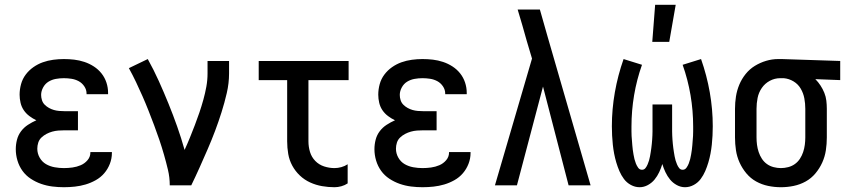

<svg xmlns="http://www.w3.org/2000/svg" viewBox="-20 -775 3540 803"><path d="M247 8Q223 8 199 5Q175 2 152 -6Q129 -14 108.5 -27.5Q88 -41 74 -60.5Q60 -80 53 -103.5Q46 -127 46 -151Q46 -171 51 -190.5Q56 -210 68 -226Q80 -242 97 -253Q114 -264 132 -272Q117 -279 103 -289.5Q89 -300 79.5 -314Q70 -328 66 -345Q62 -362 62 -379Q62 -401 68 -423Q74 -445 87.5 -463Q101 -481 119.5 -494Q138 -507 159 -514.5Q180 -522 202.5 -525Q225 -528 247 -528Q269 -528 290.5 -525.5Q312 -523 333 -516Q354 -509 372.5 -497Q391 -485 404.5 -468Q418 -451 425 -430Q432 -409 432 -387V-381H342V-384Q342 -400 332.5 -414Q323 -428 309 -435.5Q295 -443 279 -445.5Q263 -448 247 -448Q230 -448 213.5 -445Q197 -442 183 -433.5Q169 -425 160.5 -409.5Q152 -394 152 -378Q152 -367 155.5 -356Q159 -345 167 -337Q175 -329 185 -323.5Q195 -318 205.5 -315Q216 -312 227.5 -311Q239 -310 250 -310H306V-230H250Q237 -230 224 -229Q211 -228 198.5 -224.5Q186 -221 174.5 -215Q163 -209 153.5 -200Q144 -191 140 -178.5Q136 -166 136 -153Q136 -133 146 -115.5Q156 -98 172.5 -88.5Q189 -79 208.5 -75.5Q228 -72 247 -72Q265 -72 283 -74.5Q301 -77 317.5 -84Q334 -91 346 -105Q358 -119 358 -137V-139H448V-135Q448 -112 439.5 -90Q431 -68 416 -50.5Q401 -33 380.5 -21.5Q360 -10 338 -3.5Q316 3 293 5.5Q270 8 247 8Z M690 0Q690 -33 682.5 -64.5Q675 -96 666 -127.5Q657 -159 646.5 -190Q636 -221 624.5 -251.5Q613 -282 601 -312.5Q589 -343 576 -372.5Q563 -402 549 -431.5Q535 -461 519 -490L598 -528Q623 -483 644 -436.5Q665 -390 684.5 -342Q704 -294 721 -246Q738 -198 752 -148Q764 -174 774.5 -200Q785 -226 795 -252Q805 -278 814 -304.5Q823 -331 830.5 -358Q838 -385 843 -412.5Q848 -440 848 -468V-520H938V-468Q938 -427 928.5 -386Q919 -345 906.5 -305.5Q894 -266 879.5 -227.5Q865 -189 848.5 -151Q832 -113 815 -75Q798 -37 780 0Z M1379 8Q1353 8 1327 3.5Q1301 -1 1277 -12Q1253 -23 1234 -41Q1215 -59 1202.5 -82Q1190 -105 1185.5 -131Q1181 -157 1181 -184V-440H1062V-520H1438V-440H1270V-184Q1270 -161 1276.5 -139.5Q1283 -118 1298.5 -102Q1314 -86 1335.5 -79Q1357 -72 1379 -72Q1393 -72 1407.5 -76Q1422 -80 1434 -88V-8Q1422 0 1407.5 4Q1393 8 1379 8Z M1747 8Q1723 8 1699 5Q1675 2 1652 -6Q1629 -14 1608.5 -27.5Q1588 -41 1574 -60.5Q1560 -80 1553 -103.5Q1546 -127 1546 -151Q1546 -171 1551 -190.5Q1556 -210 1568 -226Q1580 -242 1597 -253Q1614 -264 1632 -272Q1617 -279 1603 -289.5Q1589 -300 1579.5 -314Q1570 -328 1566 -345Q1562 -362 1562 -379Q1562 -401 1568 -423Q1574 -445 1587.5 -463Q1601 -481 1619.5 -494Q1638 -507 1659 -514.5Q1680 -522 1702.5 -525Q1725 -528 1747 -528Q1769 -528 1790.5 -525.5Q1812 -523 1833 -516Q1854 -509 1872.5 -497Q1891 -485 1904.5 -468Q1918 -451 1925 -430Q1932 -409 1932 -387V-381H1842V-384Q1842 -400 1832.5 -414Q1823 -428 1809 -435.5Q1795 -443 1779 -445.5Q1763 -448 1747 -448Q1730 -448 1713.5 -445Q1697 -442 1683 -433.5Q1669 -425 1660.5 -409.5Q1652 -394 1652 -378Q1652 -367 1655.5 -356Q1659 -345 1667 -337Q1675 -329 1685 -323.5Q1695 -318 1705.5 -315Q1716 -312 1727.5 -311Q1739 -310 1750 -310H1806V-230H1750Q1737 -230 1724 -229Q1711 -228 1698.5 -224.5Q1686 -221 1674.5 -215Q1663 -209 1653.5 -200Q1644 -191 1640 -178.5Q1636 -166 1636 -153Q1636 -133 1646 -115.5Q1656 -98 1672.5 -88.5Q1689 -79 1708.5 -75.5Q1728 -72 1747 -72Q1765 -72 1783 -74.5Q1801 -77 1817.5 -84Q1834 -91 1846 -105Q1858 -119 1858 -137V-139H1948V-135Q1948 -112 1939.5 -90Q1931 -68 1916 -50.5Q1901 -33 1880.5 -21.5Q1860 -10 1838 -3.5Q1816 3 1793 5.5Q1770 8 1747 8Z M2050 0 2205 -530 2183 -604Q2174 -637 2164.5 -669.5Q2155 -702 2145 -735H2238L2269 -626L2450 0H2358L2251 -413L2142 0Z M2655 8Q2636 8 2618.5 -1.5Q2601 -11 2589.5 -26.5Q2578 -42 2570.5 -59.5Q2563 -77 2557.5 -95.5Q2552 -114 2548.5 -132.5Q2545 -151 2543 -170Q2541 -189 2540 -208Q2539 -227 2539 -247Q2539 -318 2551.5 -389Q2564 -460 2588 -528L2665 -504Q2643 -442 2632 -377Q2621 -312 2621 -246Q2621 -236 2621 -226Q2621 -216 2621.5 -206.5Q2622 -197 2623 -187Q2624 -177 2624.5 -167.5Q2625 -158 2626.5 -148.5Q2628 -139 2629.5 -129Q2631 -119 2633.5 -109.5Q2636 -100 2639.5 -91Q2643 -82 2649 -73.5Q2655 -65 2665 -65Q2674 -65 2679.5 -72Q2685 -79 2688.5 -87.5Q2692 -96 2694.5 -104Q2697 -112 2698.5 -121Q2700 -130 2701.5 -138.5Q2703 -147 2704 -155.5Q2705 -164 2706 -173Q2707 -182 2707.5 -190.5Q2708 -199 2708.5 -207.5Q2709 -216 2709 -225Q2709 -234 2709 -242.5Q2709 -251 2709 -260V-338H2791V-260Q2791 -251 2791 -242.5Q2791 -234 2791 -225Q2791 -216 2791.5 -207.5Q2792 -199 2792.5 -190.5Q2793 -182 2794 -173Q2795 -164 2796 -155.5Q2797 -147 2798.5 -138.5Q2800 -130 2801.5 -121Q2803 -112 2805.5 -104Q2808 -96 2811.5 -87.5Q2815 -79 2820.5 -72Q2826 -65 2835 -65Q2845 -65 2851 -73.5Q2857 -82 2860.5 -91Q2864 -100 2866.5 -109.5Q2869 -119 2870.5 -129Q2872 -139 2873.5 -148.5Q2875 -158 2875.5 -167.5Q2876 -177 2877 -187Q2878 -197 2878.5 -206.5Q2879 -216 2879 -226Q2879 -236 2879 -246Q2879 -312 2868 -377Q2857 -442 2835 -504L2912 -528Q2936 -460 2948.5 -389Q2961 -318 2961 -247Q2961 -227 2960 -208Q2959 -189 2957 -170Q2955 -151 2951.5 -132.5Q2948 -114 2942.5 -95.5Q2937 -77 2929.5 -59.5Q2922 -42 2910.5 -26.5Q2899 -11 2881.5 -1.5Q2864 8 2845 8Q2827 8 2810.5 -1Q2794 -10 2782.5 -24Q2771 -38 2763 -55Q2755 -72 2750 -89Q2745 -72 2737 -55Q2729 -38 2717.5 -24Q2706 -10 2689.5 -1Q2673 8 2655 8ZM2708 -600 2720 -755H2806L2779 -600Z M3246 8Q3219 8 3192.5 2.5Q3166 -3 3142.5 -16Q3119 -29 3101.5 -50Q3084 -71 3073 -95.5Q3062 -120 3058 -146.5Q3054 -173 3054 -200V-320Q3054 -346 3058 -371.5Q3062 -397 3072 -421Q3082 -445 3098.5 -465.5Q3115 -486 3137 -499.5Q3159 -513 3184 -520.5Q3209 -528 3235 -528H3250L3494 -520V-440L3390 -444Q3402 -432 3411.5 -417.5Q3421 -403 3427.5 -387Q3434 -371 3436 -354Q3438 -337 3438 -320V-200Q3438 -173 3434 -146.5Q3430 -120 3419 -95.5Q3408 -71 3390.5 -50Q3373 -29 3349.5 -16Q3326 -3 3299.5 2.5Q3273 8 3246 8ZM3246 -72Q3261 -72 3276.5 -76Q3292 -80 3304.5 -89Q3317 -98 3325.5 -111Q3334 -124 3339 -139Q3344 -154 3346 -169.5Q3348 -185 3348 -200V-320Q3348 -342 3344 -363.5Q3340 -385 3329 -404Q3318 -423 3299 -434.5Q3280 -446 3258 -448H3243Q3220 -448 3199.5 -437Q3179 -426 3166 -407Q3153 -388 3148.5 -365.5Q3144 -343 3144 -320V-200Q3144 -185 3146 -169.5Q3148 -154 3153 -139Q3158 -124 3166.5 -111Q3175 -98 3187.5 -89Q3200 -80 3215.5 -76Q3231 -72 3246 -72Z"/></svg>

Font: Iosevka Custom Medium
Style: Regular
Weight: 500
Monospace: yes
Designer: Belleve Invis
Foundry: Belleve Invis
Version: Version 32.5.0; ttfautohint (v1.8.4)